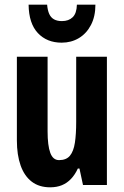

<svg xmlns="http://www.w3.org/2000/svg" viewBox="-20 -789 529 819"><path d="M436 -547V0H334L319 -70H312Q300 -44 283 -26Q266 -8 244 1Q222 10 194 10Q147 10 115.5 -14Q84 -38 68 -83Q52 -128 52 -190V-547H183V-229Q183 -168 194.5 -137Q206 -106 232 -106Q263 -106 278.5 -125Q294 -144 299.5 -180.5Q305 -217 305 -269V-547ZM387 -769Q387 -719 368 -682.5Q349 -646 316.5 -626.5Q284 -607 243 -607Q180 -607 141.5 -648Q103 -689 102 -769H181Q183 -745 190 -729.5Q197 -714 210.5 -706.5Q224 -699 244 -699Q273 -699 290 -715.5Q307 -732 308 -769Z"/></svg>

Font: Noto Sans Display ExtraCondensed
Style: Bold
Weight: 700
Width: 2
Designer: Monotype Design Team
Foundry: Monotype Imaging Inc.
Version: Version 2.003